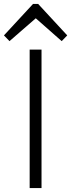

<svg xmlns="http://www.w3.org/2000/svg" viewBox="-60 -951 360 971"><path d="M150 -700V0H90V-700ZM-40 -772 107 -931H133L280 -772L252 -743L109 -869H133L-12 -743Z"/></svg>

Font: Pathway Extreme 8pt Thin
Style: Regular
Weight: 100
Version: Version 1.001;gftools[0.9.26]